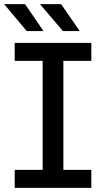

<svg xmlns="http://www.w3.org/2000/svg" viewBox="-28 -907 504 927"><path d="M278 -613H413V-700H43V-613H178V-87H43V0H413V-87H278ZM-8 -887 101 -757H182L93 -887ZM165 -887 276 -757H357L267 -887Z"/></svg>

Font: ICO Headline
Style: Regular
Weight: 500
Designer: Julieta Ulanovsky
Foundry: Julieta Ulanovsky
Version: Version 7.200